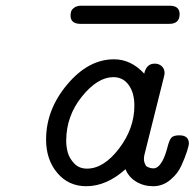

<svg xmlns="http://www.w3.org/2000/svg" viewBox="-20 -642 676 667"><path d="M140.1 -157.2Q140.1 -261.2 213.6 -348.6Q287.1 -436 376 -436Q435.1 -436 481 -386.2Q488.8 -421.4 518.1 -420.9Q532.2 -420.9 542 -411.9Q551.8 -402.8 551.8 -388.2Q551.8 -384.3 548.8 -372.1L481.9 -105Q480 -98.1 480 -88.1Q480 -78.1 487.8 -64.9Q500 -57.1 513.2 -57.1Q530.3 -57.1 544.9 -84Q554.7 -103 561.3 -128.9Q567.9 -154.8 575 -163.3Q582 -171.9 603 -171.9Q636.2 -171.9 636.2 -143.1Q636.2 -137.2 629.6 -116.2Q623 -95.2 610.1 -66.7Q597.2 -38.1 571 -16.6Q544.9 4.9 512 4.9Q479 4.9 452.9 -11Q426.8 -26.9 416 -54.2Q350.1 4.9 279.8 4.9Q217.8 4.9 179 -41.3Q140.1 -87.4 140.1 -157.2ZM210 -152.8Q210 -131.8 215.6 -111.8Q221.2 -91.8 238 -74Q254.9 -56.2 282.2 -56.2Q340.3 -56.2 393.6 -126Q446.8 -195.8 446.8 -274.9Q446.8 -319.8 427 -346.9Q407.2 -374 374 -374Q318.8 -374 264.4 -306.4Q210 -238.8 210 -152.8ZM225.1 -587.9Q225.1 -594.7 227.1 -601.8Q229 -608.9 238 -615.5Q247.1 -622.1 261.7 -622.1H569.8Q604 -622.1 604 -592.8Q604 -558.6 566.9 -559.1H257.8Q225.1 -560.1 225.1 -587.9Z"/></svg>

Font: CMU Typewriter Text Variable Width
Style: Italic
Weight: 500
Italic angle: -14.04°
Version: Version 0.7.0